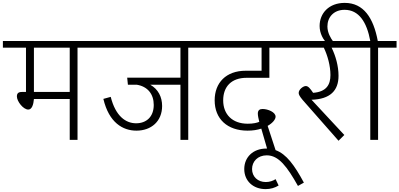

<svg xmlns="http://www.w3.org/2000/svg" viewBox="-36 -969 2767 1330"><path d="M629 -685H-16V-639H144V-332H116C91 -332 81 -322 81 -301C81 -267 125 -210 160 -210C185 -210 196 -245 199 -283H447V0H501V-639H629ZM447 -332H199V-639H447Z M1396 -685H597V-639H1214V-431H845L850 -382H912C986 -370 1029 -318 1029 -242C1029 -159 977 -115 907 -115C836 -115 765 -163 731 -298L680 -284C719 -119 815 -64 909 -64C1012 -64 1087 -129 1087 -235C1087 -297 1060 -351 1005 -382H1214V0H1268V-639H1396Z M1873 71 1818 -97C1853 -117 1873 -142 1873 -161C1873 -192 1820 -214 1783 -214C1762 -214 1750 -205 1750 -182C1750 -167 1755 -146 1760 -125C1743 -118 1718 -112 1680 -112C1573 -112 1510 -177 1510 -274C1510 -368 1566 -430 1672 -430H1830V-639H1969V-685H1364V-639H1776V-479H1666C1530 -479 1451 -396 1451 -274C1451 -145 1539 -64 1679 -64C1715 -64 1747 -69 1774 -78L1814 60H1809C1717 60 1656 120 1656 202C1656 285 1718 341 1804 341C1838 341 1868 332 1894 316L1873 272C1855 284 1831 292 1805 292C1750 292 1710 255 1710 202C1710 150 1749 107 1812 107C1895 107 1953 186 2028 319L2069 296C2004 176 1948 98 1873 71Z M2431 -685H1937V-639H2207C2233 -585 2253 -514 2253 -449C2253 -382 2225 -333 2133 -326C2112 -357 2099 -373 2082 -373C2065 -373 2033 -350 2033 -325C2033 -315 2039 -302 2061 -276L2309 6L2349 -34L2122 -278C2251 -282 2309 -341 2309 -444C2309 -512 2289 -582 2261 -639H2431Z M2711 -685H2581C2551 -845 2483 -949 2352 -949C2242 -949 2178 -877 2178 -789C2178 -739 2203 -690 2234 -667L2273 -680C2255 -704 2232 -742 2232 -786C2232 -850 2276 -901 2351 -901C2450 -901 2505 -816 2529 -685H2403V-639H2529V0H2583V-639H2711Z"/></svg>

Font: FiraGO Light
Style: Regular
Weight: 300
Designer: bBox Type
Foundry: bBox Type GmbH
Version: Version 1.001;PS 001.001;hotconv 1.0.88;makeotf.lib2.5.64775